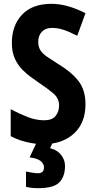

<svg xmlns="http://www.w3.org/2000/svg" viewBox="-20 -744 501 1004"><path d="M427 -199Q427 -100 366 -45Q305 10 206 10Q167 10 121.5 -0.5Q76 -11 36 -32V-173Q79 -150 123.5 -132.5Q168 -115 211 -115Q253 -115 271 -138Q289 -161 289 -192Q289 -230 259 -255.5Q229 -281 184 -311Q166 -324 142.5 -340.5Q119 -357 96 -380.5Q73 -404 57.5 -438Q42 -472 42 -519Q42 -611 95.5 -667.5Q149 -724 249 -724Q289 -724 332 -712.5Q375 -701 427 -675L384 -557Q341 -579 311 -588.5Q281 -598 251 -598Q218 -598 199 -578Q180 -558 180 -526Q180 -499 191 -481.5Q202 -464 225 -448Q248 -432 283 -410Q352 -369 389.5 -321.5Q427 -274 427 -199ZM320 123Q320 179 290.5 209.5Q261 240 180 240Q144 240 116 233V153Q131 156 149 159Q167 162 179 162Q192 162 201 155Q210 148 210 131Q210 113 193 98.5Q176 84 135 79L172 0H256L242 31Q279 40 299.5 66Q320 92 320 123Z"/></svg>

Font: Noto Sans Gurmukhi UI Condensed
Style: Bold
Weight: 700
Width: 3
Designer: Jelle Bosma - Monotype Design Team
Foundry: Monotype Imaging Inc.
Version: Version 2.004; ttfautohint (v1.8.4.7-5d5b)